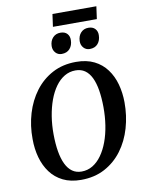

<svg xmlns="http://www.w3.org/2000/svg" viewBox="-113 -1164 940 1251"><g transform="rotate(-10 357.0 -538.5)"><path d="M320.5 10Q251.5 10 201.2 -15Q151 -40 118.8 -83.5Q86.5 -127 70.5 -184.2Q54.5 -241.5 54.5 -306.5Q53.5 -395 77.5 -475.2Q101.5 -555.5 148.5 -618Q195.5 -680.5 263.8 -716.8Q332 -753 420 -753Q489.5 -753 539.8 -728Q590 -703 622.2 -659.2Q654.5 -615.5 670 -559Q685.5 -502.5 686 -439.5Q686.5 -350.5 663 -269.5Q639.5 -188.5 592.8 -125.8Q546 -63 477.8 -26.5Q409.5 10 320.5 10ZM333 -43Q373 -43 406.5 -63.2Q440 -83.5 466 -120Q492 -156.5 510 -205.2Q528 -254 537 -312Q546 -370 545.5 -432.5Q545 -495 536.8 -544.5Q528.5 -594 511.8 -628.5Q495 -663 469.2 -681Q443.5 -699 407 -699Q367 -699 333.5 -679Q300 -659 274 -622.8Q248 -586.5 230.2 -538Q212.5 -489.5 203.2 -432.2Q194 -375 194.5 -313Q195 -249.5 203.5 -199.5Q212 -149.5 229 -114.5Q246 -79.5 271.8 -61.2Q297.5 -43 333 -43ZM338 -820Q313.5 -820 297.5 -837.8Q281.5 -855.5 282 -882Q283 -916 302.5 -937Q322 -958 353 -958Q382.5 -958 397.8 -941Q413 -924 412 -898.5Q411.5 -864 392.2 -842Q373 -820 338 -820ZM523.5 -820Q499 -820 483 -837.8Q467 -855.5 467.5 -882Q468.5 -916 487.8 -937Q507 -958 538 -958Q567 -958 582.5 -941Q598 -924 597 -898.5Q596.5 -864 577.5 -842Q558.5 -820 523.5 -820ZM323.5 -1087H614L602.5 -1004H312Z"/></g></svg>

Font: Merriweather 28pt SemiBold
Style: Italic
Weight: 600
Italic angle: -7.8°
Version: Version 2.101